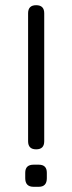

<svg xmlns="http://www.w3.org/2000/svg" viewBox="-20 -718 277 738"><path d="M88 -175V-667Q88 -698 119 -698Q150 -698 150 -667V-175Q150 -144 119 -144Q88 -144 88 -175ZM109 0Q77 0 77 -33V-54Q77 -85 109 -85H129Q160 -85 160 -54V-33Q160 0 129 0Z"/></svg>

Font: Jura Medium
Style: Regular
Weight: 500
Designer: Daniel Johnson, Alexei Vanyashin
Foundry: Daniel Johnson
Version: Version 5.103